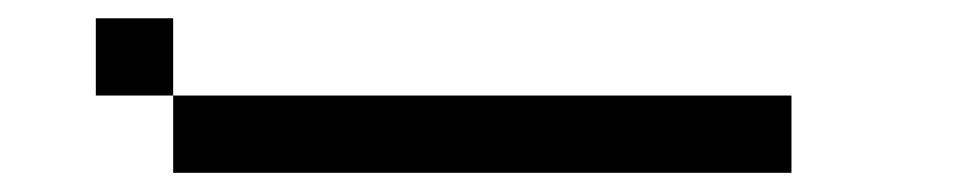

<svg xmlns="http://www.w3.org/2000/svg" viewBox="-20 -603 1040 207"><path d="M83.3 -500V-583.3H166.7V-500ZM166.7 -416.7V-500H833.3V-416.7Z"/></svg>

Font: Galmuri11 Regular
Style: Regular
Weight: 400
Designer: Minseo Lee (Quiple)
Version: Version 2.356;hotconv 1.1.0;makeotfexe 2.6.0 DEVELOPMENT